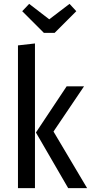

<svg xmlns="http://www.w3.org/2000/svg" viewBox="-20 -974 471 994"><path d="M161 0H73V-739L161 -749ZM257 -293 431 0H333L166 -288L325 -527H415ZM375 -916 263 -804H207L95 -916L131 -954L235 -874L340 -954Z"/></svg>

Font: Fira Sans Compressed
Style: Regular
Weight: 400
Width: 1
Designer: bBox Type GmbH & Carrois Corporate GbR & Edenspiekermann AG
Foundry: bBox Type GmbH & Carrois Corporate GbR & Edenspiekermann AG
Version: Version 4.301